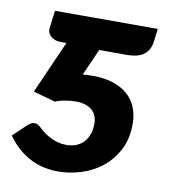

<svg xmlns="http://www.w3.org/2000/svg" viewBox="-72 -572 560 633"><g transform="rotate(10 208.0 -255.0)"><path d="M400.5 -471Q397.5 -445 378.8 -429Q360 -413 320 -413H228L188.5 -324Q205 -325.5 221.5 -325.5Q262 -325.5 291.5 -315.5Q321 -305.5 340.5 -287.8Q360 -270 369.5 -245.5Q379 -221 379 -192Q379 -141.5 359.5 -104.5Q340 -67.5 309 -43Q278 -18.5 239.5 -6.8Q201 5 163 5Q140 5 117.2 0.2Q94.5 -4.5 72.8 -15.2Q51 -26 30.8 -43.2Q10.5 -60.5 -7 -85.5L36 -126Q44 -134 49.8 -136.2Q55.5 -138.5 60 -138.5Q65.5 -138.5 71 -135.8Q76.5 -133 80.5 -129Q88 -121.5 98.2 -113.8Q108.5 -106 120.5 -99.8Q132.5 -93.5 146.2 -89.8Q160 -86 174.5 -86Q195.5 -86 210.5 -92.8Q225.5 -99.5 235.2 -111.2Q245 -123 249.8 -138.2Q254.5 -153.5 254.5 -170Q254.5 -201 235 -216.8Q215.5 -232.5 182.5 -232.5Q165.5 -232.5 146.2 -229.2Q127 -226 113.5 -220L39.5 -240.5L117.5 -417H108.5H101.5Q87 -417 77.8 -420.8Q68.5 -424.5 63 -430.2Q57.5 -436 55.5 -443Q53.5 -450 54.5 -457L62 -515H406Z"/></g></svg>

Font: Lato Heavy
Style: Italic
Weight: 800
Italic angle: -7°
Designer: Lukasz Dziedzic
Foundry: tyPoland Lukasz Dziedzic
Version: Version 2.007; 2014-02-27